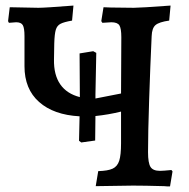

<svg xmlns="http://www.w3.org/2000/svg" viewBox="-20 -667 681 690"><path d="M600 -51 591 3Q578 3 570 2Q498 0 458 0L324 2L333 -52Q368 -53 385 -61Q402 -69 408.5 -89.5Q415 -110 415 -152V-266Q371 -255 323 -250L322 -162L272 -155L264 -161L266 -249Q173 -254 120.5 -300.5Q68 -347 68 -429V-537Q68 -566 62 -576.5Q56 -587 38 -587L12 -585L9 -591L15 -641L118 -639Q142 -639 244 -647L239 -593Q210 -588 197.5 -581.5Q185 -575 180.5 -560Q176 -545 175 -511L174 -453Q173 -398 196.5 -364Q220 -330 267 -318L266 -475L315 -483L326 -477L323 -328V-313L415 -331L416 -533Q416 -565 409 -576Q402 -587 380 -587L348 -585L344 -591L352 -641L378 -640L461 -639Q484 -639 593 -647L588 -593Q552 -588 539 -577Q526 -566 525 -537Q520 -430 516 -309Q512 -188 512 -120Q512 -81 521 -67Q530 -53 555 -53Q566 -53 596 -56Z"/></svg>

Font: Alegreya SC Medium
Style: Regular
Weight: 500
Designer: Juan Pablo del Peral
Foundry: Huerta Tipografica
Version: Version 2.007; ttfautohint (v1.6)